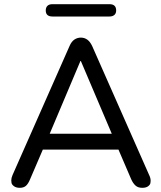

<svg xmlns="http://www.w3.org/2000/svg" viewBox="-20 -892 773 919"><path d="M365 -600 218 -252H515L367 -600ZM75 7Q57 7 46.5 -1Q36 -9 35 -17.5Q34 -26 34 -29Q34 -40 40 -54L313 -672Q322 -693 336 -702.5Q350 -712 367 -712Q384 -712 397.5 -702.5Q411 -693 421 -672L694 -54Q701 -40 701 -27Q701 -25 700 -16.5Q699 -8 689 -0.5Q679 7 661 7Q641 7 629 -3.5Q617 -14 608 -34L547 -176H185L124 -34Q115 -12 104 -2.5Q93 7 75 7ZM231 -813Q199 -813 199 -842Q199 -856 207 -864Q215 -872 231 -872H504Q536 -872 536 -842Q536 -828 527.5 -820.5Q519 -813 504 -813Z"/></svg>

Font: Nunito Medium
Style: Regular
Weight: 500
Designer: Vernon Adams
Foundry: Vernon Adams
Version: Version 3.602